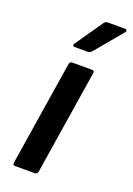

<svg xmlns="http://www.w3.org/2000/svg" viewBox="-137 -756 561 809"><g transform="rotate(20 143.5 -351.0)"><path d="M41 0Q29 0 31 -12L105 -481Q107 -492 118 -492H206Q218 -492 216 -481L142 -12Q139 0 130 0ZM104 -557Q99 -557 97 -561Q95 -565 99 -570L182 -690Q189 -702 200 -702H278Q284 -702 286 -697.5Q288 -693 283 -688L183 -568Q174 -557 163 -557Z"/></g></svg>

Font: Sofia Sans Semi Condensed
Style: Bold Italic
Weight: 700
Italic angle: -9°
Version: Version 4.100